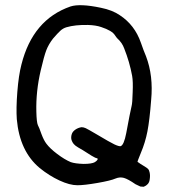

<svg xmlns="http://www.w3.org/2000/svg" viewBox="-20 -674 652 730"><path d="M248 -649.4Q284.2 -661.1 363.3 -644.5Q407.2 -635.7 435.5 -616.2Q492.2 -579.1 515.6 -511.7Q526.4 -480.5 535.2 -460Q563.5 -385.7 554.7 -293.9Q548.8 -216.8 540.5 -174.3Q532.2 -131.8 515.6 -92.8Q502 -59.6 502.9 -58.6Q502.9 -58.6 505.9 -56.6Q508.8 -54.7 514.2 -50.8Q519.5 -46.9 525.4 -43.9Q540 -35.2 543.5 -31.2Q546.9 -27.3 548.8 -18.6Q551.8 -6.8 548.8 10.7Q545.9 28.3 526.4 36.1L513.7 35.2L495.1 26.4Q466.8 6.8 451.2 2.4Q435.5 -2 418.9 4.9Q401.4 12.7 351.1 21.5Q300.8 30.3 274.4 30.3Q245.1 30.3 206.1 12.2Q167 -5.9 130.9 -35.2Q54.7 -98.6 43.9 -220.7Q41 -261.7 45.9 -324.7Q50.8 -387.7 61.5 -428.7Q104.5 -599.6 248 -649.4ZM364.3 -571.3Q344.7 -578.1 314.5 -579.1Q265.6 -580.1 232.4 -570.3Q219.7 -566.4 210 -557.6Q200.2 -548.8 181.6 -527.3Q165 -505.9 156.2 -483.4Q147.5 -460.9 134.8 -406.2Q116.2 -326.2 118.2 -250Q119.1 -209 124 -198.2Q128.9 -189.5 137.7 -164.1Q146.5 -140.6 156.2 -127.9Q169.9 -109.4 197.8 -88.4Q225.6 -67.4 249 -57.6Q265.6 -51.8 297.9 -50.8Q329.1 -50.8 340.8 -57.6Q355.5 -67.4 349.6 -72.3Q343.8 -72.3 328.1 -82Q287.1 -108.4 277.3 -113.3Q265.6 -120.1 260.3 -126.5Q254.9 -132.8 252 -141.6Q249 -152.3 252.9 -164.1Q255.9 -173.8 266.6 -181.2Q277.3 -188.5 290 -190.4Q297.9 -190.4 306.2 -186.5Q314.5 -182.6 347.7 -163.1Q398.4 -132.8 415 -125Q431.6 -117.2 438.5 -118.2Q451.2 -122.1 460 -168Q474.6 -247.1 480.5 -271.5Q483.4 -282.2 484.4 -322.3Q486.3 -364.3 482.4 -385.7Q472.7 -438.5 452.1 -490.2Q444.3 -511.7 425.8 -528.3Q422.9 -531.2 417 -540Q406.2 -557.6 364.3 -571.3Z"/></svg>

Font: JasonHandwriting4
Style: Regular
Weight: 400
Version: Version 1.01.21